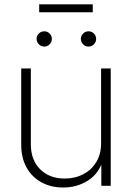

<svg xmlns="http://www.w3.org/2000/svg" viewBox="-20 -838 595 866"><path d="M265.1 7.8Q210.4 7.8 167.5 -15.4Q124.5 -38.6 100.1 -82Q75.7 -125.5 75.7 -185.5V-529.3H119.1V-187.5Q119.1 -116.2 161.1 -74.5Q203.1 -32.7 272 -32.7Q318.4 -32.7 355.7 -52.2Q393.1 -71.8 414.6 -107.7Q436 -143.6 436 -191.9V-529.3H479.5V0H437V-121.1H446.8Q426.8 -55.2 377 -23.7Q327.1 7.8 265.1 7.8ZM379.4 -627.9Q365.2 -627.9 355 -638.2Q344.7 -648.4 344.7 -662.6Q344.7 -676.8 355 -686.8Q365.2 -696.8 379.4 -696.8Q393.6 -696.8 403.6 -686.8Q413.6 -676.8 413.6 -662.6Q413.6 -648.4 403.6 -638.2Q393.6 -627.9 379.4 -627.9ZM179.7 -627.9Q165.5 -627.9 155.3 -638.2Q145 -648.4 145 -662.6Q145 -676.8 155.3 -686.8Q165.5 -696.8 179.7 -696.8Q193.8 -696.8 203.9 -686.8Q213.9 -676.8 213.9 -662.6Q213.9 -648.4 203.9 -638.2Q193.8 -627.9 179.7 -627.9ZM398.4 -818.4V-782.7H156.7V-818.4Z"/></svg>

Font: Inter 24pt ExtraLight
Style: Regular
Weight: 250
Designer: Rasmus Andersson
Foundry: rsms
Version: Version 4.001;git-66647c0bb